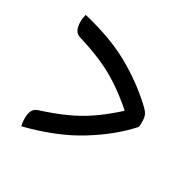

<svg xmlns="http://www.w3.org/2000/svg" viewBox="-129 -722 858 846"><g transform="rotate(30 300.0 -299.5)"><path d="M526 -272Q456 -193 345.5 -124.5Q235 -56 77 -16Q72 -34 72 -54Q72 -78 79.5 -93.5Q87 -109 107 -115Q173 -136 228 -160.5Q283 -185 332.5 -219Q382 -253 435 -301V-305Q381 -352 331.5 -384.5Q282 -417 228 -440.5Q174 -464 107 -484Q87 -490 79.5 -506Q72 -522 72 -545Q72 -556 73.5 -565Q75 -574 77 -583Q221 -549 319.5 -493.5Q418 -438 491 -370Q514 -350 521 -336.5Q528 -323 528 -303Q528 -294 528 -287Q528 -280 526 -272Z"/></g></svg>

Font: Recursive Sn Csl St
Style: Regular
Weight: 400
Version: Version 1.079;hotconv 1.0.112;makeotfexe 2.5.65598; ttfautoh